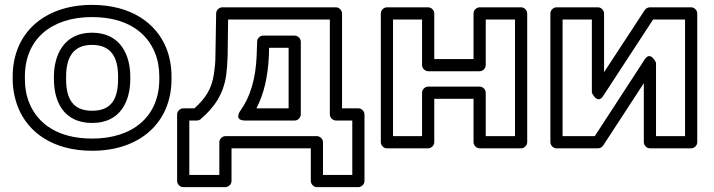

<svg xmlns="http://www.w3.org/2000/svg" viewBox="-20 -583 2926 787"><path d="M357 -513C499 -513 581 -451 615 -367C627 -338 633 -305 633 -269V-259C633 -105 524 -15 358 -15C216 -15 134 -77 100 -161C88 -190 82 -223 82 -259V-269C82 -423 191 -513 357 -513ZM683 -259V-269C683 -311 676 -349 662 -385C620 -490 515 -563 357 -563C163 -563 32 -449 32 -269V-259C32 -217 40 -179 54 -143C96 -38 200 35 358 35C552 35 683 -79 683 -259ZM514 -269C514 -357 474 -449 357 -449C241 -449 201 -356 201 -269V-259C201 -169 239 -79 358 -79C475 -79 514 -170 514 -259ZM464 -269V-259C464 -181 439 -129 358 -129C276 -129 251 -181 251 -259V-269C251 -345 278 -399 357 -399C437 -399 464 -346 464 -269Z M803 -95C856 -141 895 -193 907 -274C910 -297 912 -322 913 -352L915 -503H1332V-114C1332 -99 1346 -89 1357 -89H1424V134H1304V0C1304 -15 1290 -25 1279 -25H904C889 -25 879 -11 879 0V134H756V-89H786C792 -89 799 -91 803 -95ZM777 -139H731C720 -139 706 -129 706 -114V159C706 170 716 184 731 184H904C915 184 929 174 929 159V25H1254V159C1254 170 1264 184 1279 184H1449C1460 184 1474 174 1474 159V-114C1474 -125 1464 -139 1449 -139H1382V-528C1382 -539 1372 -553 1357 -553H891C879 -553 866 -542 866 -528L863 -354C863 -326 860 -301 857 -281C848 -217 821 -179 777 -139ZM1082 -352 1083 -387H1163V-139H1031C1062 -198 1078 -269 1082 -352ZM1032 -354C1028 -258 1005 -184 965 -129C965 -129 936 -89 985 -89H1188C1203 -89 1213 -103 1213 -114V-412C1213 -427 1199 -437 1188 -437H1059C1045 -437 1034 -425 1034 -413Z M2091 -25H1971V-203C1971 -218 1957 -228 1946 -228H1735C1720 -228 1710 -214 1710 -203V-25H1591V-503H1710V-316C1710 -301 1724 -291 1735 -291H1946C1961 -291 1971 -305 1971 -316V-503H2091ZM2116 25C2127 25 2141 15 2141 0V-528C2141 -539 2131 -553 2116 -553H1946C1935 -553 1921 -543 1921 -528V-341H1760V-528C1760 -539 1750 -553 1735 -553H1566C1555 -553 1541 -543 1541 -528V0C1541 11 1551 25 1566 25H1735C1746 25 1760 15 1760 0V-178H1921V0C1921 11 1931 25 1946 25Z M2657 -503H2788V-25H2669V-326C2669 -326 2647 -376 2623 -340L2418 -25H2286V-503H2406V-203C2406 -203 2428 -153 2452 -189ZM2644 -553C2636 -553 2628 -549 2623 -542L2456 -287V-528C2456 -539 2446 -553 2431 -553H2261C2250 -553 2236 -543 2236 -528V0C2236 11 2246 25 2261 25H2431C2439 25 2447 21 2452 14L2619 -242V0C2619 11 2629 25 2644 25H2813C2824 25 2838 15 2838 0V-528C2838 -539 2828 -553 2813 -553Z"/></svg>

Font: Asimov
Style: XWidOu
Weight: 500
Designer: Google
Version: Version 2.000980; 2014